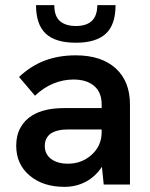

<svg xmlns="http://www.w3.org/2000/svg" viewBox="-20 -717 584 746"><path d="M376 -69Q351 -31 313.5 -11Q276 9 230 9Q147 9 95 -35Q43 -79 43 -151Q43 -191 59.5 -221Q76 -251 106 -269Q152 -297 229 -297H375V-311Q375 -358 346 -383Q317 -408 265 -408Q225 -408 186.5 -392Q148 -376 116 -345L54 -418Q101 -462 155 -482Q209 -502 274 -502Q374 -502 429.5 -451.5Q485 -401 485 -311V0H383ZM244 -81Q298 -81 336.5 -116Q375 -151 375 -204V-214H245Q201 -214 177 -198Q154 -181 154 -150Q154 -118 178.5 -99.5Q203 -81 244 -81ZM120 -697H191Q191 -654 213 -635Q235 -616 275 -616Q358 -616 358 -697H429Q429 -621 391 -586Q353 -551 275 -551Q195 -551 157.5 -586.5Q120 -622 120 -697Z"/></svg>

Font: Hanken Grotesk SemiBold
Style: Regular
Weight: 600
Designer: Alfredo Marco Pradil
Foundry: Hanken Design Co.
Version: Version 3.014